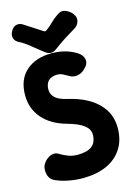

<svg xmlns="http://www.w3.org/2000/svg" viewBox="-134 -958 729 1042"><g transform="rotate(-15 230.5 -436.5)"><path d="M451 -200Q451 -131 419.5 -82.5Q388 -34 331.5 -9Q275 16 198 16Q161 16 123 9Q85 2 51 -12Q27 -22 18 -40.5Q9 -59 10 -81Q10 -99 19.5 -114Q29 -129 43.5 -139.5Q58 -150 74 -152.5Q90 -155 103 -147Q126 -133 150.5 -123.5Q175 -114 204 -114Q257 -114 284 -134.5Q311 -155 311 -200Q311 -229 282.5 -251.5Q254 -274 193 -291Q105 -315 58 -369.5Q11 -424 11 -499Q11 -588 65 -635.5Q119 -683 208 -683Q288 -683 348 -645Q374 -628 378.5 -603.5Q383 -579 362 -559L357 -554Q340 -536 315 -531Q290 -526 268 -540Q254 -548 239.5 -555.5Q225 -563 208 -563Q176 -563 158.5 -546Q141 -529 141 -496Q142 -467 163.5 -448.5Q185 -430 233 -420Q337 -395 394 -338.5Q451 -282 451 -200ZM383 -851Q391 -841 391 -827.5Q391 -814 384.5 -802Q378 -790 366 -782Q326 -758 298 -740Q270 -722 238 -698Q207 -674 176 -698Q143 -723 111 -749.5Q79 -776 48 -791Q31 -801 27 -818.5Q23 -836 32 -851L33 -854Q45 -877 64.5 -881Q84 -885 101 -873Q127 -857 150 -841.5Q173 -826 200 -809Q203 -808 206 -807.5Q209 -807 213 -809Q236 -826 256 -846Q276 -866 304 -883Q321 -894 344 -884.5Q367 -875 382 -854Z"/></g></svg>

Font: Winky Sans SemiBold
Style: Regular
Weight: 600
Designer: Simon Atzbach
Foundry: typofactur
Version: Version 1.205